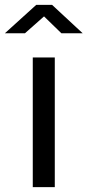

<svg xmlns="http://www.w3.org/2000/svg" viewBox="-46 -765 358 785"><path d="M88 -530V0H178V-530ZM292 -629 167 -745H102L-26 -629H56L134 -698L205 -629Z"/></svg>

Font: Cheyenne Sans
Style: Regular
Weight: 400
Designer: The Public Sans project authors (U.S. Web Design System), Libre Franklin designed by Pablo Impallari and Rodrigo Fuenzal
Foundry: The Cheyenne Sans Project Authors
Version: Version 2.007